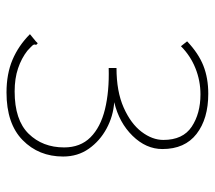

<svg xmlns="http://www.w3.org/2000/svg" viewBox="-55 -594 660 590"><g transform="rotate(90 275.0 -299.0)"><path d="M264 11Q207 11 163.5 -7.5Q120 -26 85 -61L107 -79L113 -85L118 -80Q115 -74 119.5 -69Q124 -64 136 -53Q159 -35 190 -24.5Q221 -14 261 -14Q349 -14 391 -57Q433 -100 433 -166Q433 -216 402 -247Q371 -278 316 -291.5Q261 -305 189 -303V-327Q261 -327 310.5 -349Q360 -371 385 -404Q410 -437 410 -471Q410 -531 369.5 -558Q329 -585 270 -585Q228 -585 189.5 -569.5Q151 -554 122 -525L107 -544Q144 -579 182 -594Q220 -609 268 -609Q345 -609 391.5 -573Q438 -537 438 -468Q438 -418 397.5 -376.5Q357 -335 294 -320Q337 -317 375 -296.5Q413 -276 437 -242Q461 -208 461 -163Q461 -88 410.5 -38.5Q360 11 264 11Z"/></g></svg>

Font: Inconsolata SemiExpanded ExtraLight
Style: Regular
Weight: 200
Width: 6
Monospace: yes
Designer: Raph Levien, Cyreal, Brenton Simpson
Foundry: Raph Levien, Cyreal, Google
Version: Version 3.001; ttfautohint (v1.8.2.53-6de2)